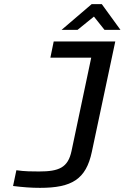

<svg xmlns="http://www.w3.org/2000/svg" viewBox="-20 -700 640 926"><path d="M168 127C139 127 98 127 59 121L43 197C91 203 130 206 173 206C326 206 395 165 423 32L536 -500H239L223 -422H420L325 28C308 109 264 127 168 127ZM277 -556H354L433 -620L484 -556H561L471 -680H422Z"/></svg>

Font: LT Wave Mono
Style: Italic
Weight: 400
Designer: Daniel Lyons
Version: Version 2.5 (Glyphs App)